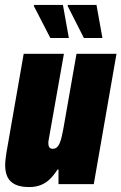

<svg xmlns="http://www.w3.org/2000/svg" viewBox="-20 -746 492 778"><path d="M99 12Q63 12 41.5 1.5Q20 -9 10.5 -28.5Q1 -48 1 -76Q1 -88 2.5 -101Q4 -114 6 -127L76 -528H239L177 -178Q176 -174 176 -171Q176 -168 176 -165Q176 -159 177.5 -154Q179 -149 183 -146Q187 -143 193 -143Q204 -143 211 -149.5Q218 -156 222.5 -167.5Q227 -179 230.5 -194Q234 -209 237 -226L290 -528H452L360 0H217V-59H213Q199 -37 183 -21Q167 -5 146 3.5Q125 12 99 12ZM320 -592 254 -722 255 -726H371L395 -592ZM184 -592 117 -722 119 -726H235L259 -592Z"/></svg>

Font: Archivo ExtraCondensed Black
Style: Italic
Weight: 900
Width: 2
Italic angle: -10°
Designer: Hector Gatti
Foundry: Omnibus-Type
Version: Version 2.001